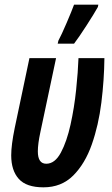

<svg xmlns="http://www.w3.org/2000/svg" viewBox="-20 -793 480 822"><path d="M297 -606Q317 -632 350.5 -684Q384 -736 399 -763L401 -773H297Q288 -748 265.5 -695.5Q243 -643 230 -619L227 -606ZM427 -544H316Q314 -486 306 -409Q298 -332 282 -259.5Q266 -187 240.5 -139.5Q215 -92 178 -92Q142 -92 142 -145Q142 -177 153 -228L220 -544H106L43 -245Q28 -172 28 -128Q28 -63 60.5 -27Q93 9 166 9Q243 9 293.5 -41.5Q344 -92 373 -174.5Q402 -257 414 -354Q426 -451 427 -544Z"/></svg>

Font: Noto Sans Display Condensed
Style: Bold Italic
Weight: 700
Width: 3
Designer: Monotype Design team
Foundry: Monotype Imaging Inc.
Version: 1.000